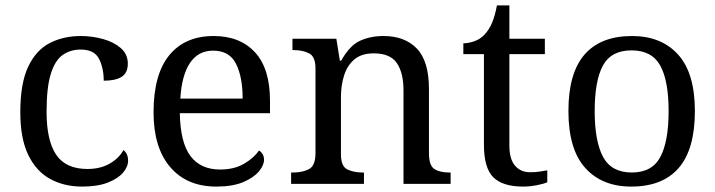

<svg xmlns="http://www.w3.org/2000/svg" viewBox="-20 -679 2641 709"><path d="M283 10Q217 10 165.5 -18Q114 -46 84.5 -106.5Q55 -167 55 -265Q55 -372 84.5 -433.5Q114 -495 164.5 -520.5Q215 -546 278 -546Q320 -546 360 -535Q400 -524 426 -501.5Q452 -479 452 -444Q452 -410 429.5 -395.5Q407 -381 363 -381Q363 -428 345.5 -462Q328 -496 278 -496Q240 -496 211.5 -476Q183 -456 167.5 -406Q152 -356 152 -266Q152 -160 187.5 -107.5Q223 -55 303 -55Q350 -55 384.5 -74.5Q419 -94 436 -125Q453 -111 453 -86Q453 -63 434 -41Q415 -19 377.5 -4.5Q340 10 283 10Z M779 10Q670 10 608.5 -62Q547 -134 547 -264Q547 -404 605 -475Q663 -546 769 -546Q866 -546 921.5 -486Q977 -426 977 -307V-261H644Q646 -152 683.5 -102.5Q721 -53 793 -53Q845 -53 881.5 -74.5Q918 -96 936 -123Q943 -120 949 -111Q955 -102 955 -89Q955 -69 936 -46Q917 -23 878 -6.5Q839 10 779 10ZM876 -315Q876 -395 851.5 -443.5Q827 -492 767 -492Q712 -492 681.5 -446.5Q651 -401 646 -315Z M1055 0V-42H1063Q1097 -42 1121 -54.5Q1145 -67 1145 -114V-426Q1145 -470 1121.5 -482Q1098 -494 1065 -494H1060V-536H1222L1235 -455H1240Q1271 -511 1309.5 -528.5Q1348 -546 1396 -546Q1475 -546 1519.5 -499.5Q1564 -453 1564 -350V-114Q1564 -67 1584.5 -54.5Q1605 -42 1639 -42H1644V0H1470V-345Q1470 -410 1445.5 -446Q1421 -482 1360 -482Q1315 -482 1288.5 -459.5Q1262 -437 1250.5 -400Q1239 -363 1239 -320V-109Q1239 -65 1262.5 -53.5Q1286 -42 1319 -42H1324V0Z M1912 10Q1836 10 1801.5 -24.5Q1767 -59 1767 -145V-479H1691V-519Q1709 -519 1731 -526.5Q1753 -534 1769 -551Q1786 -569 1797 -595Q1808 -621 1815 -659H1861V-536H1992V-479H1861V-142Q1861 -91 1882 -67Q1903 -43 1937 -43Q1955 -43 1970 -45Q1985 -47 2001 -50V-6Q1988 0 1962 5Q1936 10 1912 10Z M2311 10Q2203 10 2141 -59Q2079 -128 2079 -269Q2079 -409 2138.5 -477.5Q2198 -546 2314 -546Q2422 -546 2484 -477.5Q2546 -409 2546 -269Q2546 -128 2486.5 -59Q2427 10 2311 10ZM2313 -42Q2388 -42 2418.5 -99.5Q2449 -157 2449 -269Q2449 -381 2418 -437Q2387 -493 2312 -493Q2237 -493 2206.5 -437Q2176 -381 2176 -269Q2176 -157 2207 -99.5Q2238 -42 2313 -42Z"/></svg>

Font: Noto Serif Dives Akuru
Style: Regular
Weight: 400
Designer: Fernando Caro
Foundry: Fernando Caro
Version: Version 2.000; ttfautohint (v1.8.4.7-5d5b)